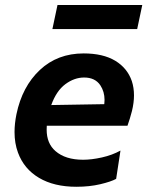

<svg xmlns="http://www.w3.org/2000/svg" viewBox="-20 -720 578 753"><path d="M279.5 12.5Q192 12.5 133 -22.5Q74 -57.5 50.5 -121.5Q37 -158 37 -202Q37 -235 44.5 -272Q67 -380.5 136.2 -445.5Q205.5 -510.5 308 -510.5Q384 -510.5 431.8 -481.8Q479.5 -453 497 -402Q505.5 -376 505.5 -346Q505.5 -317.5 497.5 -284.5Q489.5 -253.5 480 -227H163.5Q163 -219 163 -211.5Q163 -157.5 197.5 -127.5Q236.5 -93.5 306 -93.5Q339 -93.5 379.5 -102.5Q420 -111.5 452.5 -129.5L435.5 -18.5Q415.5 -7.5 373.2 2.5Q331 12.5 279.5 12.5ZM310 -416Q271.5 -416 236.2 -389.8Q201 -363.5 181 -308L389 -311.5Q390 -320 390 -328Q390 -360.5 373.5 -385.5Q353 -416 310 -416ZM185.5 -606 205.5 -700.5H538L518 -606Z"/></svg>

Font: Heraclito SemiBold
Style: Italic
Weight: 600
Italic angle: -12°
Designer: Kostas Bartsokas (font) & Cristiano Sobral (main changes)
Foundry: Kostas Bartsokas (font) & Cristiano Sobral (main changes)
Version: Version 1.00;July 8, 2020;FontCreator 13.0.0.2655 64-bit